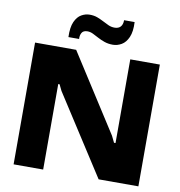

<svg xmlns="http://www.w3.org/2000/svg" viewBox="-99 -1041 1061 1132"><g transform="rotate(10 431.5 -475.0)"><path d="M58 0V-729H304L600 -267L619 -228H628V-729H805V0H567L261 -475L243 -512H235V0ZM511 -796Q483 -796 460.5 -804Q438 -812 419.5 -822Q401 -832 384.5 -840Q368 -848 351 -848Q326 -848 317 -831.5Q308 -815 310 -795H246Q244 -854 259 -887Q274 -920 298 -933.5Q322 -947 347 -947Q373 -947 393 -939.5Q413 -932 431 -922.5Q449 -913 466.5 -905Q484 -897 504 -897Q527 -897 539.5 -910.5Q552 -924 552 -950H615Q618 -893 603 -859Q588 -825 563 -810.5Q538 -796 511 -796Z"/></g></svg>

Font: Hubot Sans SemiExpanded
Style: Bold
Weight: 700
Width: 6
Designer: Deni Anggara
Foundry: GitHub, Inc., Subsidiary of Microsoft Corporation
Version: Version 2.000